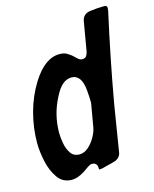

<svg xmlns="http://www.w3.org/2000/svg" viewBox="-111 -801 707 884"><g transform="rotate(-15 242.5 -359.0)"><path d="M122 8Q79 8 54.5 -27Q30 -62 20 -110Q10 -158 10 -197Q10 -268 29 -339.5Q48 -411 86 -472Q145 -566 215 -566Q235 -566 247 -559.5Q259 -553 269 -545Q270 -545 276 -539L284 -531Q290 -525 291 -525Q300 -516 311 -516Q326 -516 331.5 -525.5Q337 -535 339 -544L363 -684Q369 -716 402.5 -721Q436 -726 472 -726Q485 -726 485 -714L484 -702Q437 -492 399 -277L364 -61Q361 -36 338 -25Q322 -19 298 -14L271 -7L256 -5Q254 -7 254 -11Q254 -39 229 -39Q225 -39 219 -37Q213 -35 184 -14Q150 8 122 8ZM186 -96Q209 -96 228.5 -113.5Q248 -131 261 -154Q274 -177 278 -196L298 -311Q298 -340 295 -370Q289 -448 240 -448Q195 -448 162 -382Q120 -304 120 -215Q120 -194 125 -166Q130 -138 144 -117Q158 -96 186 -96Z"/></g></svg>

Font: Bangerz
Style: Regular
Weight: 400
Designer: vernon adams
Foundry: Vernon Adams
Version: Version 2.10;February 7, 2025;FontCreator 13.0.0.2683 64-bit